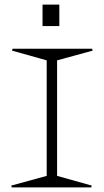

<svg xmlns="http://www.w3.org/2000/svg" viewBox="-20 -811 449 831"><path d="M28.8 -7.8 182.1 -49.8V-549.8L32.2 -591.8L34.2 -600.1H378.9L380.9 -591.8L227.1 -549.8V-49.8L377 -7.8L375 0H30.8ZM164.1 -698.2V-791H236.8V-698.2Z"/></svg>

Font: Halibut Exp Thin
Style: Regular
Weight: 250
Width: 7
Designer: Matteo Maggi
Foundry: Collletttivo
Version: Version 3.080 | FøM Fix